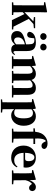

<svg xmlns="http://www.w3.org/2000/svg" viewBox="1666 -2544 1136 4509"><g transform="rotate(90 2234.5 -289.0)"><path d="M381 -516 481 -504 356 -383 266 -296V-656L270 -817L255 -826L31 -783V-756L104 -750V-238L102 -37L35 -31V0H331V-31L268 -37C267 -94 266 -187 266 -246V-253L310 -294L452 0H671V-31L606 -37L423 -396L544 -506L641 -516V-546H381Z M837 -665C878 -665 916 -692 916 -740C916 -786 878 -815 837 -815C796 -815 758 -786 758 -740C758 -692 796 -665 837 -665ZM1086 -665C1128 -665 1164 -692 1164 -740C1164 -786 1128 -815 1086 -815C1045 -815 1007 -786 1007 -740C1007 -692 1045 -665 1086 -665ZM1141 16C1206 16 1244 -7 1270 -62L1252 -75C1233 -45 1222 -37 1207 -37C1188 -37 1178 -50 1178 -88V-357C1178 -502 1119 -563 977 -563C822 -563 735 -503 726 -410C735 -376 760 -358 796 -358C834 -358 868 -384 871 -453L878 -524C893 -527 906 -528 920 -528C996 -528 1020 -497 1020 -393V-332L923 -306C760 -261 709 -210 709 -119C709 -35 769 17 855 17C935 17 973 -14 1024 -70C1039 -17 1076 16 1141 16ZM1020 -99C979 -60 954 -51 933 -51C888 -51 858 -80 858 -140C858 -213 897 -259 962 -287C976 -292 997 -298 1020 -305Z M2044 0H2268V-31L2208 -37L2206 -238V-364C2206 -500 2155 -563 2043 -563C1972 -563 1912 -533 1857 -460C1836 -529 1786 -563 1711 -563C1638 -563 1581 -527 1530 -465L1524 -553L1511 -562L1293 -499V-476L1366 -468C1370 -419 1370 -387 1370 -322V-238C1370 -182 1369 -96 1368 -37L1302 -31V0H1592V-31L1534 -36L1532 -238V-429C1568 -464 1606 -487 1642 -487C1690 -487 1711 -455 1711 -373V-238C1711 -180 1710 -95 1709 -37L1645 -31V0H1930V-31L1872 -37C1870 -94 1869 -179 1869 -238V-370C1869 -391 1868 -410 1865 -428C1903 -466 1940 -487 1977 -487C2025 -487 2047 -461 2047 -373V-238L2045 -37L1985 -31V0Z M2689 17C2822 17 2933 -94 2933 -276C2933 -461 2836 -563 2713 -563C2647 -563 2588 -540 2542 -488L2534 -552L2521 -562L2306 -499V-475L2380 -467C2382 -419 2383 -385 2383 -320V7L2381 223L2314 230V259H2622V230L2545 221L2543 6V-53C2584 -5 2633 17 2689 17ZM2545 -458C2578 -488 2604 -494 2634 -494C2713 -494 2759 -438 2759 -275C2759 -108 2706 -54 2628 -54C2595 -54 2570 -59 2545 -79Z M3069 0H3328V-31L3237 -39C3235 -106 3234 -172 3234 -238V-505H3362V-546H3233C3228 -650 3235 -723 3267 -775C3273 -784 3283 -793 3294 -800L3310 -770C3336 -714 3366 -695 3405 -695C3451 -695 3477 -723 3478 -763C3465 -818 3409 -837 3349 -837C3286 -837 3226 -818 3171 -768C3124 -727 3087 -665 3074 -546L2994 -537V-505H3072V-238C3072 -171 3071 -104 3070 -37L3001 -31V0Z M3686 17C3790 17 3868 -31 3910 -118L3891 -131C3858 -84 3814 -54 3743 -54C3646 -54 3574 -119 3569 -274H3909C3914 -293 3916 -310 3916 -335C3916 -462 3835 -563 3680 -563C3533 -563 3398 -461 3398 -275C3398 -88 3517 17 3686 17ZM3569 -310C3573 -466 3618 -528 3673 -528C3727 -528 3764 -484 3764 -395C3764 -333 3750 -310 3704 -310Z M4212 -321C4231 -395 4256 -439 4298 -472L4305 -463C4331 -426 4355 -403 4393 -403C4443 -403 4465 -438 4467 -484C4457 -544 4418 -563 4370 -563C4311 -563 4243 -511 4212 -411L4204 -553L4191 -562L3973 -499V-475L4046 -467C4049 -419 4050 -387 4050 -321V-238C4050 -182 4049 -96 4048 -38L3981 -31V0H4307V-31L4214 -40L4212 -238Z"/></g></svg>

Font: Noto Serif SC Black
Style: Regular
Weight: 900
Designer: Ryoko NISHIZUKA 西塚涼子 (kana & ideographs); Frank Grießhammer (Latin, Greek & Cyrillic); Wenlong ZHANG 张文龙 (bopomofo); San
Foundry: Adobe
Version: Version 2.001;hotconv 1.1.0;makeotfexe 2.6.0